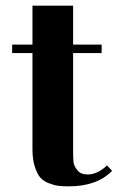

<svg xmlns="http://www.w3.org/2000/svg" viewBox="-20 -648 429 680"><path d="M95 -490V-628H239V-490H340V-460H239V-110Q239 -86 240.5 -73Q242 -60 254 -45Q266 -30 290 -30Q325 -30 359 -62L377 -43Q324 12 223 12Q201 12 186 10Q171 8 152 0.5Q133 -7 122 -20Q111 -33 103 -58.5Q95 -84 95 -119V-460H23V-490Z"/></svg>

Font: Justus
Style: Bold
Weight: 700
Version: Version 001.001